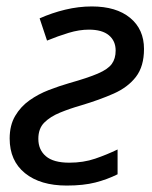

<svg xmlns="http://www.w3.org/2000/svg" viewBox="-20 -566 472 596"><path d="M187 10Q105 10 57.5 -28.5Q10 -67 10 -136Q10 -177 27 -206Q44 -235 71.5 -254.5Q99 -274 131.5 -286.5Q164 -299 195 -308Q252 -324 283.5 -337.5Q315 -351 327 -367.5Q339 -384 339 -409Q339 -439 318 -456.5Q297 -474 256 -474Q226 -474 193 -464Q160 -454 126 -440L103 -509Q141 -526 182.5 -536Q224 -546 265 -546Q341 -546 384 -510.5Q427 -475 427 -414Q427 -360 402 -327.5Q377 -295 333 -275.5Q289 -256 232 -239Q197 -229 166.5 -216.5Q136 -204 117.5 -185.5Q99 -167 99 -135Q99 -101 122.5 -81Q146 -61 195 -61Q239 -61 275.5 -73.5Q312 -86 345 -102V-25Q313 -9 276 0.5Q239 10 187 10Z"/></svg>

Font: Manna Sans
Style: Italic
Weight: 400
Italic angle: -12°
Designer: Monotype Design Team
Foundry: Monotype Imaging Inc.
Version: Version 2.001.1; ttfautohint (v1.8.2)